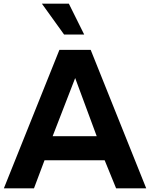

<svg xmlns="http://www.w3.org/2000/svg" viewBox="-20 -1020 814 1040"><path d="M327.1 -833 207 -1000H353L436 -833ZM546.9 -151.9H221.2L164.1 0H1L301.8 -750H471.2L772 0H608.9ZM503.9 -282.2 387.2 -597.2 265.1 -282.2Z"/></svg>

Font: Oakes Grotesk
Style: Bold
Weight: 700
Designer: Samuel Oakes
Foundry: Samuel Oakes
Version: Version 1.0 | wf-rip DC20170320